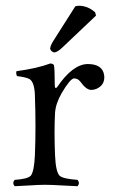

<svg xmlns="http://www.w3.org/2000/svg" viewBox="-20 -641 397 666"><path d="M241.2 -619.1Q247.6 -621.1 254.9 -621.1Q286.1 -620.1 310.1 -598.1L313 -586.9L198.2 -478Q179.2 -459.5 168 -459Q156.7 -461.9 153.8 -472.2Q154.8 -483.4 165.5 -500ZM101.1 -312Q99.1 -356.4 82.5 -366.7Q69.8 -373.5 39.1 -377Q34.7 -385.3 37.1 -394Q108.9 -403.8 154.8 -420.9Q164.6 -419.9 167 -415Q169.9 -404.8 169.9 -348.1Q169.9 -335 174.3 -335.4Q176.8 -337.4 178.2 -338.9Q231.9 -418 284.2 -418.9Q335.9 -418.9 341.3 -379.9Q341.8 -376 341.8 -373Q341.8 -345.2 314.9 -333Q305.7 -329.1 296.9 -329.1Q279.3 -329.1 259.8 -356.4Q257.8 -359.4 256.8 -359.9Q249.5 -368.7 236.8 -369.1Q223.6 -368.2 193.8 -317.9Q172.9 -281.2 170.9 -249Q167.5 -186 170.9 -103Q173.3 -43.5 187.5 -30.8Q200.2 -20.5 249 -17.1Q258.3 -5.9 249 4.9Q231 4.4 197.8 2.4Q157.2 0 136.2 0Q115.2 0 79.1 2.4Q48.3 4.4 30.8 4.9Q21.5 -6.3 30.8 -17.1Q76.2 -20 86.9 -31.7Q98.6 -46.9 101.1 -103Q105 -202.1 101.1 -308.1Q101.1 -310.5 101.1 -312Z"/></svg>

Font: Linux Libertine Display O
Style: Regular
Weight: 400
Designer: Philipp H. Poll
Foundry: Philipp H. Poll
Version: Version 5.0.9